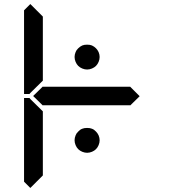

<svg xmlns="http://www.w3.org/2000/svg" viewBox="-20 -975 856 950"><path d="M354 -717Q358 -728 367 -736Q376 -745 387 -750Q396 -754 411 -754Q426 -754 435 -750Q446 -745 455 -736Q463 -728 468 -717Q473 -705 473 -693Q473 -681 468 -669Q463 -657 455 -649Q447 -641 435 -636Q423 -631 411 -631Q399 -631 387 -636Q375 -641 367 -649Q359 -657 354 -669Q349 -681 349 -693Q349 -705 354 -717ZM354 -305Q358 -316 367 -324Q376 -334 387 -338Q396 -342 411 -342Q426 -342 435 -338Q446 -334 455 -324Q463 -316 468 -305Q473 -293 473 -281Q473 -269 468 -257Q463 -245 455 -237Q447 -229 435 -224Q423 -219 411 -219Q399 -219 387 -224Q375 -229 367 -237Q359 -245 354 -257Q349 -269 349 -281Q349 -293 354 -305ZM671 -499 624 -453V-454H192V-453L144 -500L192 -547V-546H624ZM130 -515 126 -510H99V-924L130 -955L192 -893V-576ZM130 -45 99 -76V-490H126L130 -485L192 -424V-107Z"/></svg>

Font: seg115
Style: Regular
Weight: 400
Designer: Keshikan(Twitter:@keshinomi_88pro)
Version: seg115 Version 0.46